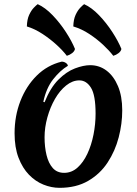

<svg xmlns="http://www.w3.org/2000/svg" viewBox="-20 -887 657 922"><path d="M266 15Q227 15 188.5 -0.5Q150 -16 119 -48Q88 -80 69 -129.5Q50 -179 50 -247Q50 -330 78 -402Q106 -474 156.5 -524Q207 -574 276 -591Q287 -591 296 -585Q305 -579 306 -571Q269 -549 235.5 -506.5Q202 -464 188 -398L194 -396Q222 -466 260.5 -504.5Q299 -543 340 -558.5Q381 -574 413 -574Q457 -574 491.5 -548Q526 -522 546.5 -473.5Q567 -425 567 -357Q567 -293 550 -227.5Q533 -162 497 -107Q461 -52 403.5 -18.5Q346 15 266 15ZM288 -57Q324 -57 352 -82Q380 -107 399.5 -148.5Q419 -190 429 -240.5Q439 -291 439 -341Q439 -430 417 -465.5Q395 -501 361 -501Q328 -501 297.5 -476.5Q267 -452 244 -412Q221 -372 207.5 -323.5Q194 -275 194 -228Q194 -181 203.5 -142Q213 -103 233.5 -80Q254 -57 288 -57ZM563 -652Q561 -641 549.5 -632Q538 -623 524 -619Q505 -644 475 -672Q445 -700 408.5 -724Q372 -748 332 -760Q333 -794 343 -815.5Q353 -837 365 -849.5Q377 -862 384 -867Q420 -851 455.5 -814Q491 -777 519.5 -733Q548 -689 563 -652ZM340 -652Q338 -641 326.5 -632Q315 -623 301 -619Q282 -644 252 -671.5Q222 -699 185 -723.5Q148 -748 109 -760Q110 -794 120 -815.5Q130 -837 142 -849.5Q154 -862 161 -867Q197 -851 232.5 -814Q268 -777 296.5 -733Q325 -689 340 -652Z"/></svg>

Font: Merienda
Style: Bold
Weight: 700
Designer: Eduardo Rodriguez Tunni
Foundry: Eduardo Rodriguez Tunni
Version: Version 2.001